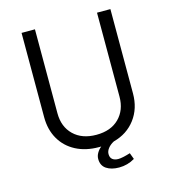

<svg xmlns="http://www.w3.org/2000/svg" viewBox="-120 -784 919 1025"><g transform="rotate(-15 339.5 -271.5)"><path d="M585 -686V-220Q585 -137 540.5 -78Q496 -19 420 1Q399 12 387 27.5Q375 43 375 59Q375 79 387 88.5Q399 98 419 98Q441 98 486 84L499 119Q459 143 412 143Q369 143 342 125Q315 107 315 70Q315 53 324.5 37Q334 21 348 10H344H335Q263 10 208.5 -18.5Q154 -47 124 -99Q94 -151 94 -220V-686H168V-222Q168 -147 214.5 -102Q261 -57 340 -57Q420 -57 465.5 -102.5Q511 -148 511 -222V-686Z"/></g></svg>

Font: Chivo Light
Style: Regular
Weight: 300
Designer: Hector Gatti
Foundry: Omnibus-Type
Version: Version 1.007